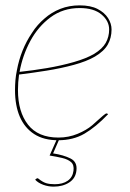

<svg xmlns="http://www.w3.org/2000/svg" viewBox="-20 -517 483 716"><path d="M197 6Q143 6 107.5 -17Q72 -40 54 -81.5Q36 -123 36 -181Q36 -199 37.5 -217.5Q39 -236 43 -255Q50 -293 64 -328Q78 -363 99 -394Q109 -410 121 -423.5Q133 -437 146 -448Q172 -471 205 -484Q238 -497 277 -497Q318 -497 344 -483.5Q370 -470 383 -449.5Q396 -429 396 -407Q396 -376 382 -351Q368 -326 334 -306Q303 -288 255 -275Q207 -262 153.5 -253.5Q100 -245 51 -239Q49 -225 48 -210Q47 -195 47 -181Q47 -100 84.5 -52Q122 -4 198 -4Q236 -4 269.5 -18Q303 -32 324 -50Q332 -57 343 -67Q354 -77 364 -85.5Q374 -94 377 -94Q380 -94 382 -92L383 -91Q337 -43 295 -18.5Q253 6 197 6ZM53 -249Q101 -254 154.5 -263Q208 -272 255 -285.5Q302 -299 331 -316Q362 -335 374.5 -357.5Q387 -380 387 -407Q387 -439 358.5 -463Q330 -487 277 -487Q215 -487 168.5 -452.5Q122 -418 93 -364Q64 -310 53 -249ZM180 179Q160 179 141 172Q122 165 111 153L115 150Q119 146 123 149Q139 162 152 166Q165 170 184 170Q214 170 232.5 157Q251 144 254 120Q257 98 245 87.5Q233 77 211.5 72Q190 67 165 63L193 0H202L178 55Q217 61 243 74Q269 87 265 119Q262 148 238 163.5Q214 179 180 179Z"/></svg>

Font: Aleo Thin
Style: Italic
Weight: 250
Italic angle: -7°
Designer: Alessio Laiso
Foundry: Alessio Laiso
Version: Version 2.001;gftools[0.9.29]